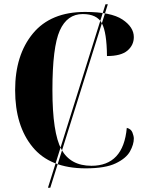

<svg xmlns="http://www.w3.org/2000/svg" viewBox="-20 -780 690 901"><path d="M205 101 475 -760H486L216 101ZM382 10Q474 10 523 -13.5Q572 -37 590 -69.5Q608 -102 608 -130Q608 -141 601.5 -158Q595 -175 575 -180Q559 -2 409 -2Q310 -2 268 -79.5Q226 -157 226 -358Q226 -559 260.5 -636.5Q295 -714 368 -714Q435 -714 458 -671Q481 -628 482 -517Q548 -517 578 -542.5Q608 -568 608 -606Q608 -653 554.5 -688.5Q501 -724 379 -724Q218 -724 134.5 -623Q51 -522 51 -357Q51 -190 133 -90Q215 10 382 10Z"/></svg>

Font: Noto Serif Display SemiCondensed Extra
Style: Regular
Weight: 800
Width: 4
Designer: Monotype Design Team
Foundry: Monotype Imaging Inc.
Version: Version 1.900